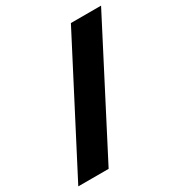

<svg xmlns="http://www.w3.org/2000/svg" viewBox="-179 -813 865 926"><g transform="rotate(-30 253.5 -350.0)"><path d="M-12 0 351 -700H519L157 0Z"/></g></svg>

Font: Finlandica
Style: Italic
Weight: 400
Italic angle: -8°
Designer: Niklas Ekholm, Juho Hiilivirta, Jaakko Suomalainen
Foundry: Helsinki Type Studio
Version: Version 1.064